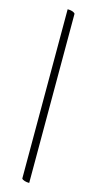

<svg xmlns="http://www.w3.org/2000/svg" viewBox="-142 -772 508 1009"><g transform="rotate(15 112.5 -267.0)"><path d="M133 200Q119 200 107.5 196.5Q96 193 92 187V-734Q122 -734 133 -721Z"/></g></svg>

Font: Petrona ExtraLight
Style: Regular
Weight: 200
Designer: Ringo R. Seeber
Foundry: Ringo R. Seeber
Version: Version 2.001; ttfautohint (v1.8.3)